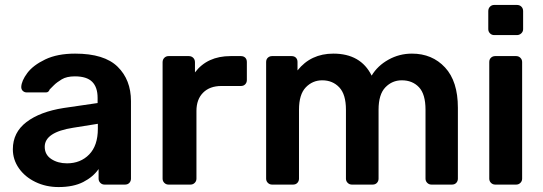

<svg xmlns="http://www.w3.org/2000/svg" viewBox="-20 -747 2199 777"><path d="M217 10Q166 10 123.5 -10.5Q81 -31 56.5 -66Q32 -101 32 -143Q32 -211 87 -253Q142 -295 238 -310L375 -330V-351Q375 -394 353 -416Q331 -438 283 -438Q250 -438 230 -426Q210 -414 198 -402L181 -385Q177 -373 166 -373H88Q79 -373 72.5 -379Q66 -385 66 -395Q67 -420 90.5 -451.5Q114 -483 163 -506.5Q212 -530 284 -530Q402 -530 456 -477Q510 -424 510 -338V-24Q510 -14 503.5 -7Q497 0 486 0H403Q393 0 386 -7Q379 -14 379 -24V-63Q357 -31 317 -10.5Q277 10 217 10ZM251 -86Q306 -86 341 -122Q376 -158 376 -226V-246L276 -230Q161 -212 161 -153Q161 -121 187.5 -103.5Q214 -86 251 -86Z M662 0Q652 0 645 -7Q638 -14 638 -24V-495Q638 -506 645 -513Q652 -520 662 -520H744Q755 -520 762 -513Q769 -506 769 -495V-454Q819 -520 913 -520H955Q966 -520 972.5 -513.5Q979 -507 979 -496V-423Q979 -413 972.5 -406Q966 -399 955 -399H876Q829 -399 802 -372Q775 -345 775 -298V-24Q775 -14 768 -7Q761 0 751 0Z M1081 0Q1071 0 1064 -7Q1057 -14 1057 -24V-496Q1057 -507 1064 -513.5Q1071 -520 1081 -520H1160Q1171 -520 1177.5 -513.5Q1184 -507 1184 -496V-462Q1238 -530 1329 -530Q1440 -530 1484 -441Q1508 -481 1552 -505.5Q1596 -530 1647 -530Q1729 -530 1781 -474Q1833 -418 1833 -311V-24Q1833 -14 1826.5 -7Q1820 0 1809 0H1726Q1716 0 1709 -7Q1702 -14 1702 -24V-303Q1702 -366 1675.5 -394Q1649 -422 1606 -422Q1567 -422 1539.5 -393.5Q1512 -365 1512 -303V-24Q1512 -14 1505.5 -7Q1499 0 1488 0H1404Q1394 0 1387 -7Q1380 -14 1380 -24V-303Q1380 -365 1353 -393.5Q1326 -422 1284 -422Q1245 -422 1217.5 -393.5Q1190 -365 1190 -303V-24Q1190 -14 1183.5 -7Q1177 0 1166 0Z M1980 -605Q1970 -605 1963 -612Q1956 -619 1956 -629V-702Q1956 -713 1963 -720Q1970 -727 1980 -727H2072Q2083 -727 2090 -720Q2097 -713 2097 -702V-629Q2097 -619 2089.5 -612Q2082 -605 2072 -605ZM1984 0Q1974 0 1967 -7Q1960 -14 1960 -24V-496Q1960 -507 1967 -513.5Q1974 -520 1984 -520H2069Q2079 -520 2086 -513Q2093 -506 2093 -496V-24Q2093 -14 2086 -7Q2079 0 2069 0Z"/></svg>

Font: Rubik AZ
Style: Regular
Weight: 500
Designer: Hubert and Fischer
Foundry: Hubert & Fischer
Version: Version 2.000